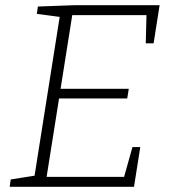

<svg xmlns="http://www.w3.org/2000/svg" viewBox="-20 -715 652 735"><path d="M487 -152H517L493 0H17L21 -28L122 -44L111 -34L210 -660L218 -649L121 -662L125 -690L262 -695H591L568 -549H538L541 -667L551 -657H246L258 -666L210 -363L202 -375H473L467 -338H196L208 -350L157 -29L149 -38H466L452 -27Z"/></svg>

Font: Bitter Thin Light
Style: Italic
Weight: 300
Italic angle: -9°
Version: Version 2.002